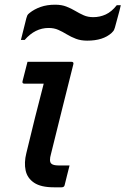

<svg xmlns="http://www.w3.org/2000/svg" viewBox="-20 -797 534 817"><path d="M97 -534H284Q295 -534 292 -523Q268 -428 244.5 -333.5Q221 -239 197 -142Q188 -111 198 -101Q206 -93 229 -93H276Q271 -73 265.5 -51.5Q260 -30 255 -9Q253 0 242 0H209Q154 0 125 -19.5Q96 -39 89 -72Q82 -105 92 -145Q110 -221 128.5 -294.5Q147 -368 166 -441H84Q73 -441 76 -452Q81 -472 86.5 -493Q92 -514 97 -534ZM377 -724Q405 -724 430 -735.5Q455 -747 477 -775H494Q490 -756 481.5 -726Q473 -696 469 -680Q467 -673 465 -669Q463 -665 455 -657Q419 -624 351 -624Q324 -624 303 -632Q282 -640 264 -651Q246 -662 228 -670Q210 -678 187 -678Q129 -678 85 -627H69Q74 -647 81 -675Q88 -703 92 -719Q94 -726 96 -731Q98 -736 106 -742Q126 -758 153 -767.5Q180 -777 215 -777Q242 -777 262.5 -769Q283 -761 300.5 -750.5Q318 -740 336 -732Q354 -724 377 -724Z"/></svg>

Font: Recursive Sn Lnr St Med
Style: Italic
Weight: 500
Italic angle: -15°
Version: Version 1.079;hotconv 1.0.112;makeotfexe 2.5.65598; ttfautoh